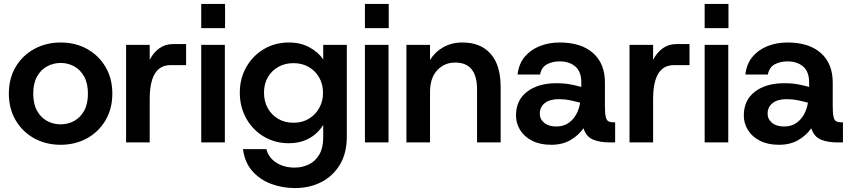

<svg xmlns="http://www.w3.org/2000/svg" viewBox="-20 -724 4323 976"><path d="M288 12Q214 12 154.5 -20.5Q95 -53 60 -112Q25 -171 25 -248Q25 -326 60 -384.5Q95 -443 155 -475.5Q215 -508 288 -508Q363 -508 422 -475.5Q481 -443 516 -384.5Q551 -326 551 -248Q551 -171 516 -112Q481 -53 421.5 -20.5Q362 12 288 12ZM288 -92Q326 -92 357.5 -109.5Q389 -127 408 -161.5Q427 -196 427 -248Q427 -300 408 -334.5Q389 -369 357.5 -386.5Q326 -404 289 -404Q251 -404 219 -386.5Q187 -369 168 -334.5Q149 -300 149 -248Q149 -196 168 -161.5Q187 -127 218.5 -109.5Q250 -92 288 -92Z M621 0V-496H741V-420Q760 -457 790 -478.5Q820 -500 859 -500H926V-393H847Q812 -393 788.5 -374.5Q765 -356 753 -317.5Q741 -279 741 -221V0Z M1003 0V-496H1123V0ZM1003 -581V-704H1124V-581Z M1480 232Q1416 232 1359 211Q1302 190 1263 146Q1224 102 1215 34H1334Q1345 77 1384 102.5Q1423 128 1478 128Q1517 128 1550.5 111.5Q1584 95 1603.5 61Q1623 27 1623 -25V-89Q1608 -64 1584 -43Q1560 -22 1526 -9Q1492 4 1448 4Q1378 4 1321.5 -29.5Q1265 -63 1232 -121.5Q1199 -180 1199 -253Q1199 -325 1232 -383Q1265 -441 1321.5 -474.5Q1378 -508 1449 -508Q1508 -508 1553 -483.5Q1598 -459 1623 -422V-496H1743V-30Q1743 55 1707.5 113.5Q1672 172 1612.5 202Q1553 232 1480 232ZM1472 -100Q1516 -100 1549.5 -120Q1583 -140 1602.5 -174.5Q1622 -209 1622 -252Q1622 -296 1602.5 -330Q1583 -364 1549.5 -383.5Q1516 -403 1472 -403Q1428 -403 1394 -383.5Q1360 -364 1341 -330.5Q1322 -297 1322 -253Q1322 -209 1341 -174.5Q1360 -140 1394 -120Q1428 -100 1472 -100Z M1835 0V-496H1955V0ZM1835 -581V-704H1956V-581Z M2046 0V-496H2166V-419Q2191 -460 2233.5 -484Q2276 -508 2331 -508Q2423 -508 2474 -450.5Q2525 -393 2525 -282V0H2405V-270Q2405 -337 2377.5 -371.5Q2350 -406 2294 -406Q2239 -406 2202.5 -367Q2166 -328 2166 -256V0Z M2782 12Q2725 12 2685 -8.5Q2645 -29 2624 -63Q2603 -97 2603 -137Q2603 -215 2659.5 -258Q2716 -301 2808 -301Q2850 -301 2882.5 -294.5Q2915 -288 2935 -282V-305Q2935 -360 2904.5 -386Q2874 -412 2825 -412Q2789 -412 2761 -397.5Q2733 -383 2725 -345H2611Q2617 -399 2647 -435Q2677 -471 2723.5 -489.5Q2770 -508 2825 -508Q2934 -508 2994.5 -454.5Q3055 -401 3055 -305V-184Q3055 -146 3059.5 -128.5Q3064 -111 3074.5 -106.5Q3085 -102 3102 -102H3107V0H3080Q3029 0 2994.5 -14.5Q2960 -29 2946 -72Q2921 -36 2880 -12Q2839 12 2782 12ZM2808 -81Q2843 -81 2868 -97.5Q2893 -114 2908.5 -141.5Q2924 -169 2929 -202Q2908 -208 2879 -214Q2850 -220 2820 -220Q2775 -220 2749.5 -200Q2724 -180 2724 -146Q2724 -118 2746.5 -99.5Q2769 -81 2808 -81Z M3180 0V-496H3300V-420Q3319 -457 3349 -478.5Q3379 -500 3418 -500H3485V-393H3406Q3371 -393 3347.5 -374.5Q3324 -356 3312 -317.5Q3300 -279 3300 -221V0Z M3562 0V-496H3682V0ZM3562 -581V-704H3683V-581Z M3940 12Q3883 12 3843 -8.5Q3803 -29 3782 -63Q3761 -97 3761 -137Q3761 -215 3817.5 -258Q3874 -301 3966 -301Q4008 -301 4040.5 -294.5Q4073 -288 4093 -282V-305Q4093 -360 4062.5 -386Q4032 -412 3983 -412Q3947 -412 3919 -397.5Q3891 -383 3883 -345H3769Q3775 -399 3805 -435Q3835 -471 3881.5 -489.5Q3928 -508 3983 -508Q4092 -508 4152.5 -454.5Q4213 -401 4213 -305V-184Q4213 -146 4217.5 -128.5Q4222 -111 4232.5 -106.5Q4243 -102 4260 -102H4265V0H4238Q4187 0 4152.5 -14.5Q4118 -29 4104 -72Q4079 -36 4038 -12Q3997 12 3940 12ZM3966 -81Q4001 -81 4026 -97.5Q4051 -114 4066.5 -141.5Q4082 -169 4087 -202Q4066 -208 4037 -214Q4008 -220 3978 -220Q3933 -220 3907.5 -200Q3882 -180 3882 -146Q3882 -118 3904.5 -99.5Q3927 -81 3966 -81Z"/></svg>

Font: Host Grotesk SemiBold
Style: Regular
Weight: 600
Designer: Doukan Karapınar
Foundry: Element Type
Version: Version 1.003